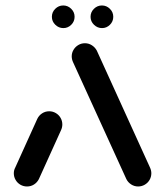

<svg xmlns="http://www.w3.org/2000/svg" viewBox="-20 -675 598 695"><path d="M77.8 0Q64.8 0 53.9 -6.3Q43 -12.6 36.5 -23.7Q30 -34.8 30 -47.8Q30 -58.9 35.2 -68.5L115.2 -245.2Q121.1 -257.4 132.6 -264.8Q144.1 -272.2 158.1 -272.2Q171.1 -272.2 182 -265.7Q193 -259.3 199.3 -248.3Q205.6 -237.4 205.6 -224.4Q205.6 -213.7 200.7 -203.3L120.7 -26.7Q114.4 -14.4 103.1 -7.2Q91.9 0 77.8 0ZM527.8 -47.8Q527.8 -34.8 521.5 -23.9Q515.2 -13 504.1 -6.5Q493 0 480 0Q466.3 0 454.8 -7.4Q443.3 -14.8 437.4 -26.7L244.4 -450Q239.6 -460.4 239.6 -471.1Q239.6 -483.7 246.1 -494.6Q252.6 -505.6 263.5 -512Q274.4 -518.5 287.4 -518.5Q301.1 -518.5 312.6 -511.1Q324.1 -503.7 330.4 -491.9L523 -68.5Q527.8 -58.1 527.8 -47.8ZM307.8 -614.1Q307.8 -631.1 320 -643.1Q332.2 -655.2 348.9 -655.2Q365.6 -655.2 377.8 -643.1Q390 -631.1 390 -614.1Q390 -597.4 378 -585.4Q365.9 -573.3 349.3 -573.3Q332.6 -573.3 320.2 -585.4Q307.8 -597.4 307.8 -614.1ZM167.8 -614.1Q167.8 -631.1 180 -643.1Q192.2 -655.2 208.9 -655.2Q225.6 -655.2 237.8 -643.1Q250 -631.1 250 -614.1Q250 -597.4 238 -585.4Q225.9 -573.3 209.3 -573.3Q192.6 -573.3 180.2 -585.4Q167.8 -597.4 167.8 -614.1Z"/></svg>

Font: 26F Galaxy Hebrew Extra Bold
Style: Regular
Weight: 800
Designer: C₂₉H₂₅N₃O₅
Version: Version 1.000